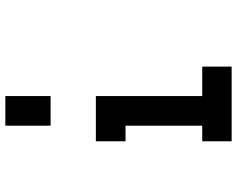

<svg xmlns="http://www.w3.org/2000/svg" viewBox="-103 -770 873 707"><g transform="rotate(-90 333.5 -416.5)"><path d="M333.3 -833.3V-666.7H224.2V-833.3ZM441.7 0H166.7V-108.3H224.2V-390.8H166.7V-500H333.3V-108.3H441.7Z"/></g></svg>

Font: 0xA000-Squareish-Mono
Style: Squareish-Mono-Bold
Weight: 700
Version: Version 0.1